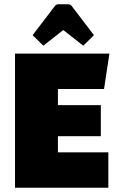

<svg xmlns="http://www.w3.org/2000/svg" viewBox="-20 -875 560 895"><path d="M250 -165H485V0H50V-625H490L465 -460H250V-385H450V-240H250ZM132 -711 235 -846Q241 -855 251 -855H299Q309 -855 315 -846L418 -711L368 -662L275 -735L182 -662Z"/></svg>

Font: Changa ExtraBold
Style: Regular
Weight: 800
Designer: Eduardo Rodriguez Tunni
Foundry: Eduardo Rodriguez Tunni
Version: Version 2.002; ttfautohint (v1.5) -l 8 -r 50 -G 220 -x 14 -H